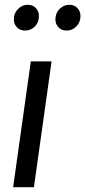

<svg xmlns="http://www.w3.org/2000/svg" viewBox="-20 -784 357 804"><path d="M196 -527 122 0H35L109 -527ZM38 -703Q38 -729 55.5 -746.5Q73 -764 96 -764Q117 -764 130 -750.5Q143 -737 143 -717Q143 -690 126 -673Q109 -656 85 -656Q64 -656 51 -669.5Q38 -683 38 -703ZM212 -703Q212 -729 229.5 -746.5Q247 -764 270 -764Q291 -764 304 -750.5Q317 -737 317 -717Q317 -691 300 -673.5Q283 -656 259 -656Q238 -656 225 -669.5Q212 -683 212 -703Z"/></svg>

Font: Fira Sans Extra Condensed
Style: Italic
Weight: 400
Width: 3
Italic angle: -8°
Designer: Carrois Corporate & Edenspiekermann AG
Foundry: Carrois Corporate GbR & Edenspiekermann AG
Version: Version 4.203